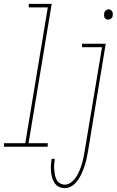

<svg xmlns="http://www.w3.org/2000/svg" viewBox="-69 -755 601 988"><path d="M-49 0 -48 -18H61L177 -717H79V-735H197L78 -18H177L176 0ZM488 -654Q482 -654 477 -656.5Q472 -659 469.5 -664Q467 -669 466.5 -674.5Q466 -680 467 -686Q468 -695 475 -701Q482 -707 490 -707Q495 -707 500.5 -704Q506 -701 508.5 -696Q511 -691 511.5 -685.5Q512 -680 511 -674Q510 -665 503 -659.5Q496 -654 488 -654ZM264 213Q248 213 234 206Q220 199 211.5 186Q203 173 199 158Q195 143 193.5 127Q192 111 193 94.5Q194 78 197 62H213Q211 76 210 90Q209 104 210 117.5Q211 131 213.5 144.5Q216 158 222 169.5Q228 181 239.5 188Q251 195 265 195Q282 195 297.5 183Q313 171 323 155.5Q333 140 340 123Q347 106 352 89.5Q357 73 360.5 55.5Q364 38 367 20L456 -512H353V-530H475L384 23Q381 38 378.5 52Q376 66 372 80.5Q368 95 363 109Q358 123 351.5 137Q345 151 337 164Q329 177 318 188.5Q307 200 293 206.5Q279 213 264 213Z"/></svg>

Font: Iosevka Slab Thin Oblique
Style: Regular
Weight: 100
Italic angle: -9°
Monospace: yes
Designer: Belleve Invis
Foundry: Belleve Invis
Version: Version 11.1.0; ttfautohint (v1.8.3)